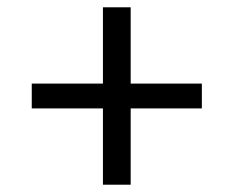

<svg xmlns="http://www.w3.org/2000/svg" viewBox="-20 -568 640 526"><path d="M338 -62H262V-271H67V-339H262V-548H338V-339H533V-271H338Z"/></svg>

Font: IBM Plex Sans
Style: Regular
Weight: 400
Designer: Mike Abbink, Paul van der Laan, Pieter van Rosmalen
Foundry: Bold Monday
Version: Version 3.201